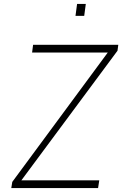

<svg xmlns="http://www.w3.org/2000/svg" viewBox="-20 -949 617 969"><path d="M37 0 42 -31 524 -684H142L147 -723H577L573 -693L88 -39H481L475 0ZM361 -869 369 -929H413L405 -869Z"/></svg>

Font: Public Sans Thin Thin
Style: Italic
Weight: 250
Italic angle: -8°
Version: Version 2.001